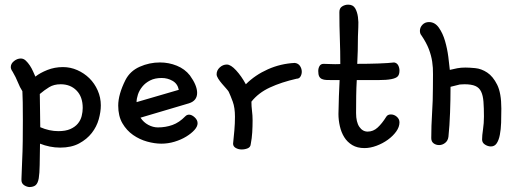

<svg xmlns="http://www.w3.org/2000/svg" viewBox="-20 -588 2171 808"><path d="M33.2 -286.1Q25.4 -296.9 25.4 -305.7Q25.4 -320.3 39.1 -331.1Q52.7 -341.8 67.4 -341.8Q79.1 -341.8 88.4 -333Q97.7 -324.2 105.5 -312.5Q113.3 -300.8 119.1 -287.6Q125 -274.4 128.9 -265.6Q148.4 -281.2 179.2 -293.5Q210 -305.7 245.1 -305.7Q276.4 -305.7 305.2 -293Q334 -280.3 356 -258.8Q377.9 -237.3 391.1 -207.5Q404.3 -177.7 404.3 -144.5Q404.3 -117.2 395.5 -85.9Q386.7 -54.7 366.2 -28.3Q345.7 -2 313 15.6Q280.3 33.2 233.4 33.2Q210.9 33.2 189.5 28.8Q168 24.4 148.4 16.6Q147.5 71.3 147 106.4Q146.5 141.6 143.1 162.1Q139.6 182.6 130.4 190.9Q121.1 199.2 102.5 199.2Q88.9 197.3 79.6 189.9Q70.3 182.6 70.3 169.9V165L73.2 88.9Q75.2 48.8 75.7 5.4Q76.2 -38.1 76.2 -81.1Q76.2 -123 75.7 -157.7Q75.2 -192.4 74.2 -204.1Q63.5 -220.7 55.2 -241.7Q46.9 -262.7 33.2 -286.1ZM147.5 -192.4Q147.5 -165 148.4 -128.4Q149.4 -91.8 149.4 -52.7Q187.5 -36.1 225.6 -36.1Q255.9 -36.1 275.9 -44.9Q295.9 -53.7 307.6 -67.9Q319.3 -82 323.7 -99.6Q328.1 -117.2 328.1 -133.8Q328.1 -180.7 302.2 -207Q276.4 -233.4 235.4 -233.4Q207 -233.4 187 -221.2Q167 -209 147.5 -192.4Z M779.3 -270.5Q809.6 -228.5 809.6 -197.3Q809.6 -164.1 775.4 -153.3L571.3 -92.8Q584 -73.2 604 -62.5Q624 -51.8 644.5 -51.8Q676.8 -51.8 705.6 -62Q734.4 -72.3 759.8 -98.6Q766.6 -105.5 775.4 -105.5Q787.1 -105.5 799.3 -94.2Q811.5 -83 811.5 -69.3Q811.5 -55.7 798.3 -41Q785.2 -26.4 763.7 -13.2Q742.2 0 714.8 8.3Q687.5 16.6 659.2 16.6Q630.9 16.6 599.1 7.8Q567.4 -1 540 -20Q512.7 -39.1 495.1 -69.3Q477.5 -99.6 477.5 -143.6Q477.5 -190.4 507.8 -251Q527.3 -289.1 567.9 -307.1Q608.4 -325.2 653.3 -325.2Q690.4 -325.2 724.1 -311.5Q757.8 -297.9 779.3 -270.5ZM554.7 -158.2 732.4 -210Q727.5 -235.4 706.5 -247.6Q685.5 -259.8 660.2 -259.8Q631.8 -259.8 611.8 -249.5Q591.8 -239.3 579.1 -223.6Q566.4 -208 560.5 -190.4Q554.7 -172.9 554.7 -158.2Z M1014.6 -233.4Q1053.7 -272.5 1107.4 -296.4Q1161.1 -320.3 1220.7 -323.2Q1235.4 -321.3 1242.7 -310.1Q1250 -298.8 1250 -286.1Q1250 -275.4 1244.6 -266.1Q1239.3 -256.8 1228.5 -256.8Q1164.1 -242.2 1115.7 -219.7Q1067.4 -197.3 1038.1 -160.2Q1038.1 -140.6 1040.5 -121.6Q1043 -102.5 1043 -82Q1043 -56.6 1041.5 -31.2Q1040 -5.9 1035.2 18.6Q1034.2 31.2 1022.5 36.1Q1010.7 41 997.1 41Q983.4 41 972.2 34.7Q960.9 28.3 960.9 16.6Q963.9 -10.7 966.3 -39.6Q968.8 -68.4 968.8 -96.7Q968.8 -134.8 959.5 -160.2Q950.2 -185.5 942.4 -202.1Q939.5 -207 931.2 -216.3Q922.9 -225.6 914.1 -235.8Q905.3 -246.1 898.4 -256.8Q891.6 -267.6 891.6 -275.4Q891.6 -292 904.8 -304.2Q918 -316.4 934.6 -316.4Q951.2 -316.4 973.6 -292Q996.1 -267.6 1014.6 -233.4Z M1404.3 -108.4Q1405.3 -127.9 1405.3 -146.5Q1405.3 -165 1406.2 -182.6L1409.2 -251H1377Q1363.3 -251 1353 -251.5Q1342.8 -252 1335 -255.4Q1327.1 -258.8 1323.2 -266.6Q1319.3 -274.4 1319.3 -289.1Q1319.3 -300.8 1324.7 -310.1Q1330.1 -319.3 1341.8 -319.3Q1353.5 -319.3 1371.6 -318.4Q1389.6 -317.4 1412.1 -318.4Q1412.1 -372.1 1410.2 -424.8Q1408.2 -477.5 1408.2 -537.1Q1408.2 -553.7 1419.9 -561Q1431.6 -568.4 1445.3 -568.4Q1465.8 -568.4 1474.6 -553.2Q1483.4 -538.1 1486.3 -516.6Q1489.3 -495.1 1487.8 -472.2Q1486.3 -449.2 1486.3 -434.6Q1486.3 -373 1483.4 -319.3Q1530.3 -319.3 1572.8 -320.8Q1615.2 -322.3 1638.7 -325.2Q1650.4 -323.2 1655.8 -313Q1661.1 -302.7 1661.1 -291Q1661.1 -274.4 1653.8 -266.6Q1646.5 -258.8 1626.5 -254.9Q1606.4 -251 1571.8 -251Q1537.1 -251 1481.4 -251Q1479.5 -218.8 1479 -184.6Q1478.5 -150.4 1478.5 -112.3Q1478.5 -74.2 1492.2 -54.2Q1505.9 -34.2 1527.3 -34.2Q1550.8 -34.2 1569.3 -51.3Q1587.9 -68.4 1605.5 -96.7Q1611.3 -106.4 1625 -106.4Q1638.7 -106.4 1649.9 -96.7Q1661.1 -86.9 1661.1 -73.2Q1661.1 -53.7 1647.5 -34.7Q1633.8 -15.6 1612.3 0Q1590.8 15.6 1564.5 25.4Q1538.1 35.2 1513.7 35.2Q1483.4 35.2 1462.4 22.5Q1441.4 9.8 1428.7 -10.7Q1416 -31.2 1410.2 -57.1Q1404.3 -83 1404.3 -108.4Z M1753.9 -438.5Q1747.1 -446.3 1747.1 -458Q1747.1 -472.7 1757.8 -483.9Q1768.6 -495.1 1785.2 -495.1Q1810.5 -495.1 1827.1 -471.2Q1843.8 -447.3 1853 -415Q1862.3 -382.8 1866.7 -348.6Q1871.1 -314.5 1873 -293.9Q1888.7 -297.9 1904.3 -300.8Q1919.9 -303.7 1938.5 -303.7Q1954.1 -303.7 1980 -301.3Q2005.9 -298.8 2030.3 -282.7Q2054.7 -266.6 2072.3 -231.4Q2089.8 -196.3 2089.8 -130.9Q2089.8 -99.6 2088.9 -71.3Q2087.9 -43 2083.5 -20.5Q2079.1 2 2070.3 15.1Q2061.5 28.3 2045.9 28.3Q2033.2 28.3 2021 20.5Q2008.8 12.7 2008.8 -1Q2008.8 -17.6 2012.7 -43.5Q2016.6 -69.3 2016.6 -97.7Q2016.6 -133.8 2014.6 -159.7Q2012.7 -185.5 2004.9 -202.1Q1997.1 -218.8 1980.5 -226.1Q1963.9 -233.4 1934.6 -233.4Q1929.7 -233.4 1924.8 -232.9Q1919.9 -232.4 1915 -232.4L1876 -222.7Q1876 -168.9 1874 -114.3Q1872.1 -59.6 1867.2 -12.7Q1865.2 3.9 1853.5 13.2Q1841.8 22.5 1828.1 22.5Q1814.5 22.5 1804.7 15.1Q1794.9 7.8 1794.9 -6.8Q1794.9 -57.6 1798.3 -111.3Q1801.8 -165 1801.8 -216.8Q1801.8 -248 1802.2 -275.4Q1802.7 -302.7 1798.8 -328.6Q1794.9 -354.5 1784.7 -381.3Q1774.4 -408.2 1753.9 -438.5Z"/></svg>

Font: Gamja Flower
Style: Regular
Weight: 400
Designer: YoonDesign Inc.
Foundry: YoonDesign Inc.
Version: Version 3.00;build 20171102